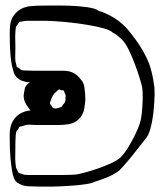

<svg xmlns="http://www.w3.org/2000/svg" viewBox="-20 -648 593 711"><path d="M518 -133Q506 -118 489 -96Q472 -74 454 -52.5Q436 -31 421 -16Q402 -2 379.5 7.5Q357 17 334 24Q323 30 301 33.5Q279 37 253.5 39Q228 41 206 42Q184 43 173 43Q153 43 132 43Q111 43 91 42Q81 42 71 40Q61 38 52 33Q50 31 47.5 30Q45 29 43 28Q36 22 32.5 13.5Q29 5 27 -3Q24 -17 22.5 -31.5Q21 -46 19 -59Q16 -94 16 -128Q16 -142 16 -155Q16 -168 20 -181Q29 -214 60 -230Q74 -237 88.5 -238.5Q103 -240 117 -241Q140 -242 168 -240.5Q196 -239 218 -243Q225 -245 233.5 -247.5Q242 -250 248 -254Q250 -256 252.5 -259Q255 -262 257 -265Q258 -267 259.5 -268.5Q261 -270 262 -271Q263 -273 263 -276.5Q263 -280 263 -282Q264 -284 265 -287Q266 -290 265 -292Q265 -295 263.5 -298Q262 -301 261 -303Q260 -305 259.5 -308.5Q259 -312 257 -314L249 -321Q242 -328 232.5 -332Q223 -336 213 -338Q191 -343 166.5 -343Q142 -343 119 -343Q107 -343 94.5 -343Q82 -343 71 -346Q48 -351 35 -370Q31 -378 28.5 -388Q26 -398 24 -406Q21 -421 19 -443.5Q17 -466 16.5 -488.5Q16 -511 16 -526Q16 -540 17.5 -554Q19 -568 25 -581Q32 -595 45 -606Q58 -617 73 -621Q84 -625 96.5 -625.5Q109 -626 120 -627Q131 -627 163 -627.5Q195 -628 232.5 -627Q270 -626 302 -621.5Q334 -617 345 -608Q368 -601 391 -588.5Q414 -576 433 -559Q447 -547 458.5 -532.5Q470 -518 481 -503Q513 -460 532 -413Q545 -376 550 -336Q553 -325 552.5 -297Q552 -269 548.5 -235.5Q545 -202 537.5 -173.5Q530 -145 518 -133ZM51 -7Q56 -6 60.5 -4Q65 -2 69 -1Q77 0 85 0Q93 0 100 0H161Q184 0 213 0Q242 0 264 -2Q275 -4 297.5 -10Q320 -16 345.5 -25Q371 -34 393.5 -44.5Q416 -55 427 -66Q442 -81 455.5 -103.5Q469 -126 480 -148.5Q491 -171 496 -186Q502 -201 505 -228.5Q508 -256 508.5 -283.5Q509 -311 506 -326Q504 -337 496.5 -361Q489 -385 478.5 -413Q468 -441 456 -465Q444 -489 433 -500Q425 -508 416.5 -515Q408 -522 398 -527Q389 -536 364 -543Q339 -550 306.5 -555.5Q274 -561 241.5 -564.5Q209 -568 184 -569.5Q159 -571 150 -571H81Q71 -571 60 -568Q59 -568 56.5 -568Q54 -568 52 -567Q51 -566 50 -564Q49 -562 47 -560Q46 -558 43.5 -555Q41 -552 39 -549Q38 -545 38 -540Q38 -535 37 -530Q36 -516 36.5 -501Q37 -486 37 -472Q37 -459 36.5 -446.5Q36 -434 37 -422Q38 -418 39 -414Q40 -410 41 -406Q42 -405 41.5 -403.5Q41 -402 42 -400L50 -396Q52 -394 55 -391.5Q58 -389 62 -388Q65 -387 73 -387Q90 -386 107.5 -386Q125 -386 142 -386H174Q194 -386 215.5 -386Q237 -386 254 -377Q270 -367 279 -354L286 -345Q291 -336 292.5 -325Q294 -314 295 -303Q296 -293 296 -281.5Q296 -270 294 -259Q293 -253 292 -246Q291 -239 289 -234Q287 -230 285 -225Q283 -220 280 -216Q273 -207 264 -200Q249 -190 230 -187.5Q211 -185 194 -185H114Q105 -185 94.5 -186Q84 -187 75 -185Q72 -184 69 -183Q66 -182 63 -181Q61 -180 57.5 -180Q54 -180 52 -178Q51 -177 50 -174.5Q49 -172 48 -171Q46 -168 43.5 -165Q41 -162 40 -159Q39 -155 38.5 -151Q38 -147 38 -143Q37 -133 37 -122Q37 -111 37 -100Q37 -87 36.5 -74Q36 -61 37 -47Q38 -43 38 -38.5Q38 -34 39 -30Q39 -27 41 -24Q43 -21 44 -17Q45 -15 46 -12.5Q47 -10 51 -7ZM272 -257Q273 -249 272 -238Q271 -227 265 -217Q262 -213 258.5 -208.5Q255 -204 251 -202Q249 -201 246 -200.5Q243 -200 240 -199Q228 -195 215.5 -196Q203 -197 190 -198Q174 -200 155 -202.5Q136 -205 121 -213Q111 -218 103 -227Q95 -236 88 -245Q82 -253 76.5 -262Q71 -271 69 -281Q67 -289 68 -298Q69 -307 71 -314Q71 -318 73 -324Q80 -337 92 -344Q104 -351 117 -355Q130 -360 143 -364.5Q156 -369 169 -371Q177 -373 186 -373Q195 -373 203 -373Q211 -372 220.5 -371Q230 -370 237 -367Q241 -366 246.5 -362Q252 -358 254 -355Q256 -353 257 -349.5Q258 -346 259 -344Q264 -333 266.5 -320.5Q269 -308 270 -294Q271 -285 271.5 -276Q272 -267 272 -257ZM223 -289Q224 -294 222 -298.5Q220 -303 218 -307Q218 -311 217 -312Q216 -313 212 -313.5Q208 -314 206 -314Q205 -315 202 -316Q199 -317 198 -316Q196 -316 193.5 -313.5Q191 -311 189 -309Q181 -303 176 -294.5Q171 -286 168 -276Q165 -270 165 -265Q166 -262 169 -258.5Q172 -255 173 -253Q174 -252 174.5 -250.5Q175 -249 176 -248Q178 -247 182.5 -246.5Q187 -246 191 -247Q195 -248 200.5 -249.5Q206 -251 209 -253L213 -260Q215 -262 217.5 -265Q220 -268 221 -271Q223 -275 222.5 -280Q222 -285 223 -289Z"/></svg>

Font: Rubik Vinyl
Style: Regular
Weight: 400
Designer: Hubert and Fischer, NaN
Foundry: Hubert and Fischer, NaN
Version: Version 2.200